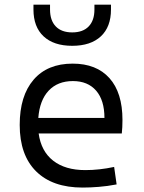

<svg xmlns="http://www.w3.org/2000/svg" viewBox="-20 -803 626 832"><path d="M337.9 9.8Q207.5 9.8 136.5 -60.5Q65.4 -130.9 65.4 -261.7Q65.4 -387.7 125.5 -457.5Q185.5 -527.3 294.9 -527.3Q397.9 -527.3 454.3 -464.4Q510.7 -401.4 510.7 -283.2Q510.7 -250.5 507.8 -224.6H147.5Q158.2 -147.5 210.4 -106.7Q262.7 -65.9 349.6 -65.9Q410.2 -65.9 474.6 -79.6L485.4 -3.9Q445.3 3.9 407.7 6.8Q370.1 9.8 337.9 9.8ZM146 -292H432.6Q432.6 -368.7 396.5 -410.2Q360.4 -451.7 295.9 -451.7Q230 -451.7 190.9 -410.2Q151.9 -368.7 146 -292ZM293 -604.5Q212.9 -604.5 168.9 -645.5Q125 -686.5 125 -761.7V-782.7H196.8V-761.7Q196.8 -714.4 221.7 -688.5Q246.6 -662.6 293 -662.6Q339.4 -662.6 364.3 -688.5Q389.2 -714.4 389.2 -761.7V-782.7H460.9V-761.7Q460.9 -686.5 417 -645.5Q373 -604.5 293 -604.5Z"/></svg>

Font: Cascadia Code NF SemiLight
Style: Regular
Weight: 350
Monospace: yes
Designer: Aaron Bell
Foundry: Saja Typeworks
Version: Version 2404.023; ttfautohint (v1.8.4)